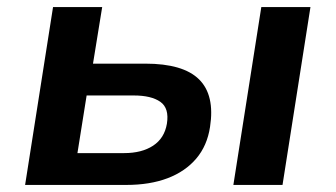

<svg xmlns="http://www.w3.org/2000/svg" viewBox="-20 -523 949 543"><path d="M51 0 130 -503H269L243 -343H391Q498 -343 543 -298.5Q588 -254 574 -164Q566 -111 535 -74.5Q504 -38 454 -19Q404 0 337 0ZM199 -90H331Q381 -90 413 -111Q445 -132 452 -173Q459 -217 433.5 -235Q408 -253 358 -253H225ZM640 0 719 -503H858L779 0Z"/></svg>

Font: Nunito Sans 6pt
Style: Bold Italic
Weight: 700
Italic angle: -9°
Version: Version 3.101;gftools[0.9.27]